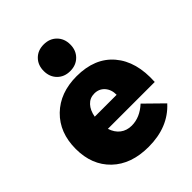

<svg xmlns="http://www.w3.org/2000/svg" viewBox="-225 -928 1060 1060"><g transform="rotate(-45 304.5 -398.0)"><path d="M376.7 -624.3Q347.7 -595.2 301.8 -595.2Q255.9 -595.2 227.1 -624.3Q198.2 -653.3 198.2 -699.2Q198.2 -745.1 227.1 -774.2Q255.9 -803.2 301.8 -803.2Q347.7 -803.2 376.7 -774.2Q405.8 -745.1 405.8 -699.2Q405.8 -653.3 376.7 -624.3ZM306.2 -550.8Q448.2 -550.8 523.2 -462.6Q598.1 -374.5 588.9 -223.1H223.1Q235.4 -184.1 262.9 -163.1Q290.5 -142.1 329.1 -142.1Q393.1 -142.1 449.2 -193.8L554.2 -90.8Q465.8 6.8 312 6.8Q176.3 6.8 97.7 -68.6Q19 -144 19 -270Q19 -397 97.9 -473.9Q176.8 -550.8 306.2 -550.8ZM390.1 -321.8Q390.6 -362.3 367.7 -388.2Q344.7 -414.1 308.1 -414.1Q272.9 -414.1 249.8 -389.2Q226.6 -364.3 219.2 -321.8Z"/></g></svg>

Font: Montserrat-Arabic ExtraBold
Style: Regular
Weight: 800
Designer: Mohamed Gaber
Foundry: Kief Type Foundry
Version: Version 5.008;PS 005.008;hotconv 1.0.88;makeotf.lib2.5.64775